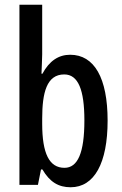

<svg xmlns="http://www.w3.org/2000/svg" viewBox="-20 -780 513 810"><path d="M158 -551V-760H62V0H140L153 -65H159C190 -12 227 10 278 10C378 10 434 -92 434 -271C434 -451 378 -549 276 -549C227 -549 188 -523 159 -469H155C156 -502 158 -530 158 -551ZM251 -466C310 -466 336 -401 336 -272C336 -135 308 -72 252 -72C188 -72 158 -132 158 -258V-280C158 -389 177 -466 251 -466Z"/></svg>

Font: Noto Sans Khmer ExtraCondensed Medium
Style: Regular
Weight: 500
Width: 2
Designer: Danh Hong and the Monotype Design Team
Foundry: Monotype Imaging Inc.
Version: Version 2.004